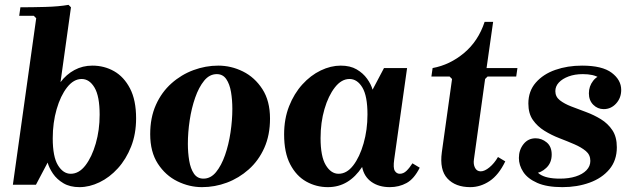

<svg xmlns="http://www.w3.org/2000/svg" viewBox="-20 -760 2602 790"><path d="M33 0 129 -685 119 -695H59L64 -730Q111 -730 166.5 -731.5Q222 -733 262 -740L272 -730L229 -422Q253 -454 286.5 -472Q320 -490 360 -490Q409 -490 449.5 -467Q490 -444 515 -396Q540 -348 540 -273Q540 -209 519.5 -157Q499 -105 465 -67.5Q431 -30 389.5 -10Q348 10 307 10Q268 10 241 -6Q214 -22 198 -45.5Q182 -69 176 -91L128 0ZM197 -191Q197 -115 218.5 -80Q240 -45 271 -45Q305 -45 331.5 -79.5Q358 -114 374 -169.5Q390 -225 390 -288Q390 -364 369 -399.5Q348 -435 316 -435Q283 -435 256 -400.5Q229 -366 213 -310.5Q197 -255 197 -191Z M878 -490Q931 -490 979.5 -466Q1028 -442 1059.5 -393.5Q1091 -345 1091 -272Q1091 -204 1067.5 -151.5Q1044 -99 1003.5 -63Q963 -27 913.5 -8.5Q864 10 811 10Q759 10 710 -14Q661 -38 629.5 -86.5Q598 -135 598 -208Q598 -276 621.5 -328.5Q645 -381 685.5 -417Q726 -453 776 -471.5Q826 -490 878 -490ZM817 -25Q847 -25 869 -52Q891 -79 906 -122Q921 -165 928.5 -215.5Q936 -266 936 -312Q936 -349 930.5 -381.5Q925 -414 911 -434.5Q897 -455 872 -455Q842 -455 820 -428Q798 -401 783 -358Q768 -315 760.5 -265Q753 -215 753 -168Q753 -132 758.5 -99Q764 -66 778 -45.5Q792 -25 817 -25Z M1149 -207Q1149 -271 1169.5 -323Q1190 -375 1224 -412.5Q1258 -450 1299.5 -470Q1341 -490 1382 -490Q1421 -490 1447.5 -474.5Q1474 -459 1490.5 -436Q1507 -413 1513 -391L1560 -480H1655L1602 -104Q1597 -69 1604.5 -57Q1612 -45 1625 -45Q1640 -45 1652.5 -57Q1665 -69 1677 -88L1707 -70Q1684 -24 1653 -7Q1622 10 1584 10Q1539 10 1508.5 -11.5Q1478 -33 1470 -73Q1443 -32 1408 -11Q1373 10 1329 10Q1281 10 1240 -13Q1199 -36 1174 -84Q1149 -132 1149 -207ZM1299 -192Q1299 -116 1320.5 -80.5Q1342 -45 1373 -45Q1407 -45 1433.5 -79.5Q1460 -114 1476 -170Q1492 -226 1492 -289Q1492 -365 1471 -400Q1450 -435 1418 -435Q1385 -435 1358 -400.5Q1331 -366 1315 -311Q1299 -256 1299 -192Z M1915 10Q1854 10 1821 -25.5Q1788 -61 1798 -134L1840 -435L1830 -445H1755L1760 -480Q1831 -493 1889.5 -542Q1948 -591 1974 -670H2009L1982 -480H2109L2104 -445H1986L1976 -435L1930 -104Q1927 -84 1934.5 -69.5Q1942 -55 1958 -55Q1974 -55 1994 -71.5Q2014 -88 2029 -114L2059 -96Q2032 -40 1994.5 -15Q1957 10 1915 10Z M2294 10Q2230 10 2190.5 -7.5Q2151 -25 2133 -52.5Q2115 -80 2115 -110Q2115 -143 2134 -167Q2153 -191 2184 -191Q2209 -191 2229.5 -174Q2250 -157 2250 -124Q2250 -90 2227.5 -69Q2205 -48 2182 -48Q2167 -48 2154 -57Q2141 -66 2141 -81H2174Q2174 -62 2200.5 -43.5Q2227 -25 2284 -25Q2321 -25 2349 -34Q2377 -43 2393 -59.5Q2409 -76 2409 -98Q2409 -123 2390.5 -138.5Q2372 -154 2343 -166.5Q2314 -179 2281.5 -191.5Q2249 -204 2220 -222Q2191 -240 2172.5 -266.5Q2154 -293 2154 -334Q2154 -385 2184.5 -420Q2215 -455 2265 -472.5Q2315 -490 2375 -490Q2458 -490 2497 -460.5Q2536 -431 2536 -390Q2536 -357 2515 -334Q2494 -311 2464 -311Q2439 -311 2421 -329Q2403 -347 2403 -376Q2403 -405 2420.5 -427.5Q2438 -450 2462 -450Q2477 -450 2487.5 -439Q2498 -428 2498 -407H2468Q2468 -425 2445 -440Q2422 -455 2378 -455Q2345 -455 2319.5 -445.5Q2294 -436 2279.5 -420.5Q2265 -405 2265 -385Q2265 -362 2283.5 -347.5Q2302 -333 2330.5 -322Q2359 -311 2391.5 -299Q2424 -287 2452.5 -269.5Q2481 -252 2499.5 -224.5Q2518 -197 2518 -154Q2518 -100 2487.5 -63.5Q2457 -27 2406 -8.5Q2355 10 2294 10Z"/></svg>

Font: Brygada 1918
Style: Italic
Weight: 400
Italic angle: -8°
Designer: Mateusz Machalski | Borys Kosmynka | Przemek Hoffer
Foundry: NIEPODLEGLA 2018
Version: Version 3.006